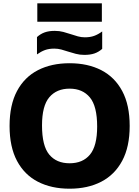

<svg xmlns="http://www.w3.org/2000/svg" viewBox="-20 -1133 843 1163"><path d="M401.5 10Q291.5 10 209.8 -32Q128 -74 83 -158.5Q38 -243 38 -370Q38 -497 83 -581.5Q128 -666 209.8 -708Q291.5 -750 401.5 -750Q512 -750 593.8 -707.8Q675.5 -665.5 720.5 -581.2Q765.5 -497 765.5 -370Q765.5 -243.5 720.2 -159Q675 -74.5 593.2 -32.2Q511.5 10 401.5 10ZM401.5 -144Q481.5 -144 525 -196.5Q568.5 -249 568.5 -366.5Q568.5 -489.5 524.5 -542.8Q480.5 -596 401.5 -596Q323 -596 278.8 -544Q234.5 -492 234.5 -373.5Q234.5 -249.5 278.2 -196.8Q322 -144 401.5 -144ZM491 -800.5Q463 -800.5 439 -807Q415 -813.5 392.5 -820.5Q372 -827.5 351.5 -833Q331 -838.5 309 -838.5Q276.5 -838.5 252.5 -829.8Q228.5 -821 204 -803.5V-908.5Q225.5 -928 251 -937Q276.5 -946 312 -946Q340 -946 364 -939.5Q388 -933 410.5 -925.5Q431 -918.5 451.5 -912.8Q472 -907 494 -907Q526.5 -907 550.5 -915.8Q574.5 -924.5 599 -942.5V-837Q577.5 -818 552 -809.2Q526.5 -800.5 491 -800.5ZM206 -1001.5V-1113H597V-1001.5Z"/></svg>

Font: Encode Sans XBd
Style: Regular
Weight: 800
Designer: Multiple Designers
Foundry: Impallari Type
Version: Version 3.002; ttfautohint (v1.8.3) -l 8 -r 50 -G 200 -x 14 